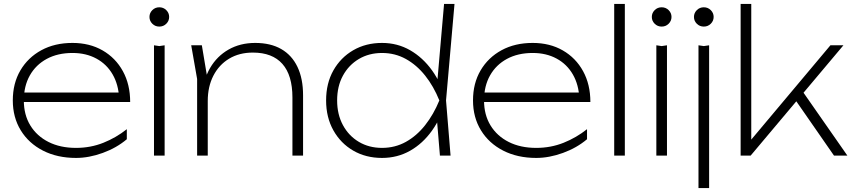

<svg xmlns="http://www.w3.org/2000/svg" viewBox="-20 -790 4328 975"><path d="M366 12Q271 12 198.5 -25Q126 -62 85.5 -128Q45 -194 45 -280Q45 -367 83.5 -432.5Q122 -498 190 -535Q258 -572 348 -572Q435 -572 501 -534Q567 -496 604 -428.5Q641 -361 641 -272H82V-320H628L585 -290Q582 -360 552 -412Q522 -464 469.5 -492.5Q417 -521 348 -521Q273 -521 217.5 -491Q162 -461 131.5 -407Q101 -353 101 -280Q101 -207 134 -153Q167 -99 226.5 -69Q286 -39 366 -39Q440 -39 505 -65Q570 -91 624 -134V-83Q572 -39 502 -13.5Q432 12 366 12Z M762 -560 789 -556 816 -560V0H762ZM789 -655Q768 -655 753.5 -669.5Q739 -684 739 -704Q739 -724 753.5 -738.5Q768 -753 789 -753Q810 -753 824.5 -738.5Q839 -724 839 -704Q839 -684 824.5 -669.5Q810 -655 789 -655Z M951 -560H1005L1035 -381V0H981V-389ZM1276 -572Q1354 -572 1408 -541Q1462 -510 1490.5 -450.5Q1519 -391 1519 -306V0H1465V-295Q1465 -408 1414 -465.5Q1363 -523 1264 -523Q1195 -523 1143.5 -492Q1092 -461 1063.5 -405.5Q1035 -350 1035 -277L1007 -304Q1012 -385 1047 -445Q1082 -505 1141 -538.5Q1200 -572 1276 -572Z M2214 0 2196 -215 2220 -280 2198 -345 2235 -770H2288L2245 -280L2268 0ZM2245 -280Q2221 -193 2174 -127Q2127 -61 2062.5 -24.5Q1998 12 1920 12Q1838 12 1774 -25Q1710 -62 1673 -128Q1636 -194 1636 -280Q1636 -367 1673 -432.5Q1710 -498 1774 -535Q1838 -572 1920 -572Q1998 -572 2062.5 -535Q2127 -498 2174 -432.5Q2221 -367 2245 -280ZM1692 -280Q1692 -209 1721.5 -154.5Q1751 -100 1802.5 -69.5Q1854 -39 1920 -39Q1986 -39 2041 -69.5Q2096 -100 2139 -154.5Q2182 -209 2211 -280Q2182 -352 2139 -406Q2096 -460 2041 -490.5Q1986 -521 1920 -521Q1854 -521 1802.5 -490.5Q1751 -460 1721.5 -406Q1692 -352 1692 -280Z M2703 12Q2608 12 2535.5 -25Q2463 -62 2422.5 -128Q2382 -194 2382 -280Q2382 -367 2420.5 -432.5Q2459 -498 2527 -535Q2595 -572 2685 -572Q2772 -572 2838 -534Q2904 -496 2941 -428.5Q2978 -361 2978 -272H2419V-320H2965L2922 -290Q2919 -360 2889 -412Q2859 -464 2806.5 -492.5Q2754 -521 2685 -521Q2610 -521 2554.5 -491Q2499 -461 2468.5 -407Q2438 -353 2438 -280Q2438 -207 2471 -153Q2504 -99 2563.5 -69Q2623 -39 2703 -39Q2777 -39 2842 -65Q2907 -91 2961 -134V-83Q2909 -39 2839 -13.5Q2769 12 2703 12Z M3099 -770H3153V0H3099Z M3313 -560 3340 -556 3367 -560V0H3313ZM3340 -655Q3319 -655 3304.5 -669.5Q3290 -684 3290 -704Q3290 -724 3304.5 -738.5Q3319 -753 3340 -753Q3361 -753 3375.5 -738.5Q3390 -724 3390 -704Q3390 -684 3375.5 -669.5Q3361 -655 3340 -655Z M3527 -560 3554 -556 3581 -560V165H3527ZM3554 -655Q3533 -655 3518.5 -669.5Q3504 -684 3504 -704Q3504 -724 3518.5 -738.5Q3533 -753 3554 -753Q3575 -753 3589.5 -738.5Q3604 -724 3604 -704Q3604 -684 3589.5 -669.5Q3575 -655 3554 -655Z M3795 -56 3779 -62 4197 -560H4263L3792 0H3741V-770H3795ZM4020 -281 4048 -337 4283 0H4215Z"/></svg>

Font: Unbounded ExtraLight
Style: Regular
Weight: 250
Designer: Luke Prowse, Jean-Baptiste Morizot, Fátima Lázaro, Florian Runge
Foundry: NaN
Version: Version 1.701;gftools[0.9.28.dev5+ged2979d]